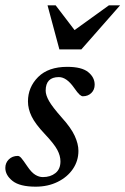

<svg xmlns="http://www.w3.org/2000/svg" viewBox="-21 -690 471 721"><path d="M46 -104.5Q52 -104.5 59 -96.5Q66 -88.5 81.5 -65.5Q97 -42.5 111.2 -33.8Q125.5 -25 140 -25Q168.5 -25 187.2 -40Q206 -55 206 -84Q206 -105 194.2 -127.2Q182.5 -149.5 147 -187Q111.5 -224.5 97.8 -252.8Q84 -281 84 -309Q84 -362.5 122.2 -400.8Q160.5 -439 231.5 -439Q286 -439 310.2 -419.2Q334.5 -399.5 334.5 -372Q334.5 -353 322 -340.8Q309.5 -328.5 290 -328.5Q285 -328.5 278 -334.5Q271 -340.5 257 -360.5Q229 -400.5 200 -400.5Q150.5 -400.5 150.5 -349.5Q150.5 -333 163.2 -310.5Q176 -288 210.5 -249Q245.5 -210.5 259.5 -180Q273.5 -149.5 273.5 -123.5Q273.5 -86 252.8 -55.5Q232 -25 195.5 -7Q159 11 113 11Q53.5 11 26.2 -10.5Q-1 -32 -1 -59.5Q-1 -78.5 12.2 -91.5Q25.5 -104.5 46 -104.5ZM430 -670 284.5 -504.5H202L157.5 -670H188L259 -577L388 -670Z"/></svg>

Font: Newsreader Text Medium
Style: Italic
Weight: 500
Italic angle: -17°
Designer: Hugues Gentile
Foundry: Production Type
Version: Version 1.001